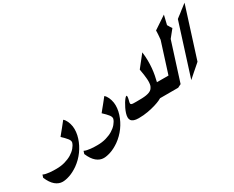

<svg xmlns="http://www.w3.org/2000/svg" viewBox="-289 -1249 2383 1952"><g transform="rotate(-30 902.5 -273.0)"><path d="M342.8 -96.7Q320.8 -27.3 277.1 33Q233.4 93.3 171.9 137.2Q118.7 173.8 71 189.7Q23.4 205.6 -11.7 205.6Q-57.1 205.6 -96.4 172.9Q-135.7 140.1 -165 70.8L-154.8 38.6Q-141.1 45.9 -121.1 50Q-101.1 54.2 -79.6 56.4Q-58.1 58.6 -37.8 59.1Q-17.6 59.6 -2.9 59.6Q52.2 59.6 98.4 46.4Q144.5 33.2 179.7 12Q214.8 -9.3 237.8 -36.4Q260.7 -63.5 269.5 -90.8Q274.9 -112.3 254.6 -138.2Q234.4 -164.1 195.3 -200.2Q209.5 -218.3 223.6 -235.6Q237.8 -252.9 251.5 -269.5Q265.1 -286.6 278.8 -303.7Q292.5 -320.8 306.2 -338.4Q325.2 -322.8 338.4 -294.2Q351.6 -265.6 356.9 -231.4Q361.3 -201.2 357.7 -166.3Q354 -131.3 342.8 -96.7Z M825.2 -96.7Q803.2 -27.3 759.5 33Q715.8 93.3 654.3 137.2Q601.1 173.8 553.5 189.7Q505.9 205.6 470.7 205.6Q425.3 205.6 386 172.9Q346.7 140.1 317.4 70.8L327.6 38.6Q341.3 45.9 361.3 50Q381.3 54.2 402.8 56.4Q424.3 58.6 444.6 59.1Q464.8 59.6 479.5 59.6Q534.7 59.6 580.8 46.4Q627 33.2 662.1 12Q697.3 -9.3 720.2 -36.4Q743.2 -63.5 752 -90.8Q757.3 -112.3 737.1 -138.2Q716.8 -164.1 677.7 -200.2Q691.9 -218.3 706.1 -235.6Q720.2 -252.9 733.9 -269.5Q747.6 -286.6 761.2 -303.7Q774.9 -320.8 788.6 -338.4Q807.6 -322.8 820.8 -294.2Q834 -265.6 839.4 -231.4Q843.8 -201.2 840.1 -166.3Q836.4 -131.3 825.2 -96.7Z M1293.9 -35.6H1267.1V-34.7Q1265.1 -32.2 1241.9 -21.5Q1218.8 -10.7 1180.2 1.2Q1141.6 13.2 1090.1 22.7Q1038.6 32.2 980.5 32.2Q946.3 32.2 925.3 24.4Q904.3 16.6 894.5 2.4Q884.8 -11.7 885 -32.2Q885.3 -52.7 893.1 -77.6Q900.9 -102.1 913.6 -128.7Q926.3 -155.3 939.9 -177.2Q953.6 -199.2 965.8 -213.4Q978 -227.5 984.4 -227.5Q998 -227.5 979.5 -161.1Q976.1 -147.5 977.3 -140.4Q978.5 -133.3 985.8 -129.9Q993.2 -126.5 1008.3 -126Q1023.4 -125.5 1047.9 -125.5Q1081.5 -125.5 1109.1 -126.5Q1136.7 -127.4 1158.7 -131.1Q1180.7 -134.8 1197.5 -141.6Q1214.4 -148.4 1227.1 -160.6Q1228 -161.1 1227.1 -160.9Q1226.1 -160.6 1227.1 -161.1Q1227.5 -161.6 1227.5 -162.6Q1229 -163.6 1229.2 -163.8Q1229.5 -164.1 1230 -165Q1231 -166.5 1231.7 -167.5Q1232.4 -168.5 1232.9 -168.9V-168Q1235.4 -172.9 1239.5 -179.2Q1243.7 -185.5 1246.1 -192.4Q1255.4 -222.2 1252.2 -269.5Q1249 -316.9 1235.4 -390.6Q1250.5 -409.7 1265.9 -429.4Q1281.2 -449.2 1297.9 -469.7Q1309.6 -484.4 1321.5 -499.5Q1333.5 -514.6 1345.2 -529.8Q1352.1 -478.5 1352.5 -431.9Q1353 -385.3 1349.1 -343Q1345.2 -300.8 1338.1 -263.4Q1331.1 -226.1 1322.8 -193.8L1322.3 -192.4H1343.8Z M1727.5 -752.4 1701.2 -643.1Q1702.1 -641.1 1704.1 -638.7Q1706.1 -636.2 1707 -634.3Q1709.5 -629.9 1712.2 -625.5Q1714.8 -621.1 1717.3 -615.7V-616.7Q1721.2 -610.4 1725.3 -603.8Q1729.5 -597.2 1734.4 -591.3L1663.6 -503.4L1521 -55.2Q1515.1 -52.2 1509.3 -49.6Q1503.4 -46.9 1498 -43.9Q1494.1 -42 1489.7 -39.8Q1485.4 -37.6 1481.4 -35.6H1269L1318.4 -192.4H1458L1570.8 -547.4Q1571.8 -558.1 1573 -572Q1574.2 -585.9 1575.4 -600.6Q1576.7 -615.2 1577.1 -628.7Q1577.6 -642.1 1577.6 -652.3Z M1783.7 -166.5Q1765.6 -150.4 1747.1 -134.3Q1728.5 -118.2 1710 -102.1Q1707 -99.6 1704.3 -97.2Q1701.7 -94.7 1698.7 -92.3Q1666.5 -64 1635.7 -36.6L1828.1 -642.6Q1834 -647.5 1840.1 -652.1Q1846.2 -656.7 1851.6 -661.1Q1864.3 -670.4 1876 -679.4Q1887.7 -688.5 1899.4 -698.2Q1903.8 -701.7 1908.2 -705.1Q1912.6 -708.5 1917 -711.9V-711.4Q1930.7 -722.2 1943.6 -732.4Q1956.5 -742.7 1969.7 -752.4Z"/></g></svg>

Font: XB Khoramshahr
Style: Bold Italic
Weight: 700
Italic angle: -12°
Designer: Behnam
Foundry: Irmug
Version: Version 8.005 2009